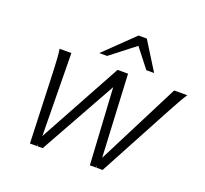

<svg xmlns="http://www.w3.org/2000/svg" viewBox="-158 -1161 1436 1348"><g transform="rotate(20 559.5 -486.5)"><path d="M691.9 0 693.8 -16.1 688.5 0H644.5L610.8 -571.8L292 0H251.5V-16.1L248 0H196.8L177.7 -522Q175.3 -589.8 172.4 -628.7Q169.4 -667.5 165 -696.3H252.9L260.7 -79.1L598.1 -696.3H676.3L707.5 -79.1L1021 -696.3H1118.7Q1099.1 -666 1077.4 -627.9Q1055.7 -589.8 1019.5 -522L739.7 0ZM437 -763.2 653.8 -973.1H715.8L846.7 -763.2H788.6L677.7 -904.8L495.6 -763.2Z"/></g></svg>

Font: Lesson One Light
Style: Italic
Weight: 300
Italic angle: -14°
Designer: But Ko, Victor Gaultney, Annie Olsen, Julie Remington, Don Collingsworth, Eric Hays, Becca Hirsbrunner
Version: Version 1.100